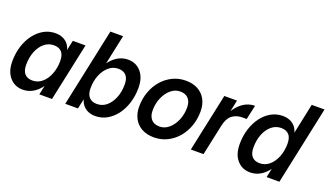

<svg xmlns="http://www.w3.org/2000/svg" viewBox="-69 -1176 2811 1648"><g transform="rotate(20 1336.5 -352.0)"><path d="M179 11Q106 11 59.5 -42Q13 -95 13 -188Q13 -263 33.5 -327Q54 -391 90.5 -439Q127 -487 175.5 -514Q224 -541 281 -541Q348 -541 388.5 -500Q429 -459 428 -382L403 -223Q379 -111 318 -50Q257 11 179 11ZM230 -91Q280 -91 318 -123.5Q356 -156 377.5 -210.5Q399 -265 399 -329Q399 -386 374 -412.5Q349 -439 303 -439Q254 -439 216 -407.5Q178 -376 156.5 -322Q135 -268 135 -201Q135 -145 160 -118Q185 -91 230 -91ZM328 0 356 -130 401 -265 414 -402 441 -530H557L444 0Z M841 11Q775 11 734.5 -30Q694 -71 694 -148L720 -307Q743 -419 804.5 -480Q866 -541 944 -541Q1017 -541 1063 -488Q1109 -435 1109 -342Q1109 -268 1088.5 -203.5Q1068 -139 1031.5 -91Q995 -43 946.5 -16Q898 11 841 11ZM565 0 717 -715H833L766 -400L721 -265L709 -128L681 0ZM819 -91Q869 -91 906.5 -122.5Q944 -154 966 -208Q988 -262 988 -329Q988 -386 962.5 -412.5Q937 -439 892 -439Q843 -439 805 -406.5Q767 -374 745 -320Q723 -266 723 -201Q723 -145 748.5 -118Q774 -91 819 -91Z M1377 11Q1313 11 1266 -14.5Q1219 -40 1194 -87Q1169 -134 1169 -194Q1169 -266 1191.5 -329Q1214 -392 1255 -439.5Q1296 -487 1351.5 -514Q1407 -541 1471 -541Q1536 -541 1582.5 -515.5Q1629 -490 1654 -443.5Q1679 -397 1679 -336Q1679 -264 1656.5 -201Q1634 -138 1593 -90.5Q1552 -43 1496.5 -16Q1441 11 1377 11ZM1391 -93Q1437 -93 1475 -125Q1513 -157 1536 -210.5Q1559 -264 1559 -327Q1559 -379 1533 -408Q1507 -437 1457 -437Q1411 -437 1373 -405Q1335 -373 1312 -320Q1289 -267 1289 -203Q1289 -151 1315.5 -122Q1342 -93 1391 -93Z M1712 0 1825 -530H1941L1828 0ZM1857 -265Q1875 -350 1910 -411.5Q1945 -473 1994 -507Q2043 -541 2102 -541L2073 -410H2035Q1980 -410 1942 -381.5Q1904 -353 1889 -285Z M2255 11Q2182 11 2136 -42Q2090 -95 2090 -188Q2090 -263 2110.5 -327Q2131 -391 2167 -439Q2203 -487 2251.5 -514Q2300 -541 2357 -541Q2424 -541 2464.5 -500Q2505 -459 2504 -382L2479 -223Q2456 -111 2395 -50Q2334 11 2255 11ZM2307 -91Q2356 -91 2394 -123.5Q2432 -156 2453.5 -210.5Q2475 -265 2475 -329Q2475 -386 2450 -412.5Q2425 -439 2380 -439Q2330 -439 2292 -407.5Q2254 -376 2232.5 -322Q2211 -268 2211 -201Q2211 -145 2236 -118Q2261 -91 2307 -91ZM2404 0 2432 -130 2478 -265 2490 -402 2556 -715H2673L2521 0Z"/></g></svg>

Font: Radio Canada Big Medium
Style: Italic
Weight: 500
Italic angle: -12°
Designer: Étienne Aubert Bonn
Foundry: Coppers and Brasses
Version: Version 1.001